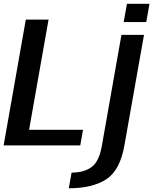

<svg xmlns="http://www.w3.org/2000/svg" viewBox="-30 -780 822 1030"><path d="M-10.5 0H400.5L415.5 -83.5H126L230.5 -675H108.5ZM339 230Q465.5 230 539.8 182Q614 134 637.5 -0.5L742.5 -593H621.5L516 4.5Q501.5 87 460.8 116.5Q420 146 354 146ZM651 -759.5 633.5 -661.5H754.5L772 -759.5Z"/></svg>

Font: Anybody UltraCondensed Thin Medium
Style: Italic
Weight: 500
Italic angle: -10°
Version: Version 1.111